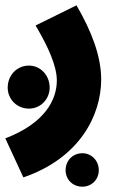

<svg xmlns="http://www.w3.org/2000/svg" viewBox="-52 -437 457 723"><path d="M36 231C247 159 329 -2 329 -138C329 -226 292 -321 236 -417L82 -341C130 -260 162 -188 162 -134C162 -64 120 26 -32 84ZM57 -28C101 -28 135 -64 135 -107C135 -153 101 -190 57 -190C11 -190 -23 -153 -23 -107C-23 -64 11 -28 57 -28ZM258 266C293 266 320 239 320 204C320 168 293 140 258 140C222 140 195 168 195 204C195 239 222 266 258 266Z"/></svg>

Font: Noto Sans Arabic UI Cn Bk
Style: Regular
Weight: 900
Width: 3
Designer: Monotype Design Team, Nadine Chahine and Nizar Qandah
Foundry: Monotype Imaging Inc.
Version: Version 2.010